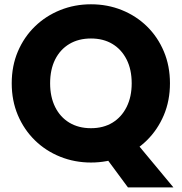

<svg xmlns="http://www.w3.org/2000/svg" viewBox="-20 -732 828 873"><path d="M417.2 -75.4 579.6 -107.2 768.6 120.2H561.8ZM393.6 7Q319.5 7 254 -19.3Q188.4 -45.5 138.9 -93.8Q89.4 -142.1 61.3 -208.1Q33.3 -274.2 33.3 -353.2Q33.3 -432.3 61.3 -498.1Q89.4 -563.9 138.9 -611.9Q188.4 -659.9 254 -686.2Q319.5 -712.5 393.6 -712.5Q468.6 -712.5 533.9 -686.2Q599.2 -659.9 648.3 -611.9Q697.3 -563.9 725 -498.1Q752.8 -432.3 752.8 -353.2Q752.8 -274.2 724.8 -208.1Q696.8 -142.1 647.7 -93.8Q598.7 -45.5 533.4 -19.3Q468.1 7 393.6 7ZM393.6 -149.1Q449.9 -149.1 491.3 -174.2Q532.6 -199.4 555.7 -245.5Q578.8 -291.6 578.8 -353.2Q578.8 -415.8 555.7 -461.5Q532.6 -507.1 491.3 -532.1Q449.9 -557 393.6 -557Q337.3 -557 295.4 -532.1Q253.6 -507.1 230.7 -461.5Q207.9 -415.8 207.9 -353.2Q207.9 -291.6 230.7 -245.5Q253.6 -199.4 295.4 -174.2Q337.3 -149.1 393.6 -149.1Z"/></svg>

Font: Poppins Variable
Style: Regular
Weight: 100
Designer: Jonny Pinhorn
Foundry: Indian Type Foundry
Version: Version 6.000